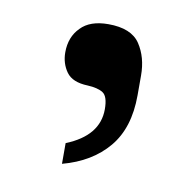

<svg xmlns="http://www.w3.org/2000/svg" viewBox="-47 -170 400 393"><g transform="rotate(10 153.5 27.0)"><path d="M92 -102Q111 -122 149 -122Q197 -122 215 -95Q233 -68 233 -30V11Q233 79 199 119.5Q165 160 105 176V133Q172 106 172 51Q172 24 161 17Q150 10 129 9Q97 8 84.5 -9.5Q72 -27 72 -50Q72 -82 92 -102Z"/></g></svg>

Font: Lopes Sans SemiBold
Style: Regular
Weight: 600
Designer: Gabriel Lam, Diego Maldonado
Foundry: TypeRant, Foresti Design
Version: Version 4.000